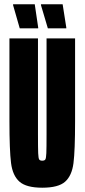

<svg xmlns="http://www.w3.org/2000/svg" viewBox="-20 -867 395 895"><path d="M24 -302V-688H157V-242Q157 -176 158 -153Q159 -130 162.5 -124Q166 -118 177 -118Q188 -118 191.5 -124Q195 -130 196 -153Q197 -176 197 -242V-688H330V-302Q330 -165 322.5 -106.5Q315 -48 283.5 -20Q252 8 177 8Q103 8 71 -20Q39 -48 31.5 -107Q24 -166 24 -302ZM158 -735H72L41 -843V-847H142L158 -739ZM289 -735H203L171 -843V-847H272L289 -739Z"/></svg>

Font: Saira Ultra Condensed Black
Style: Regular
Weight: 900
Width: 1
Designer: Hector Gatti with collaboration of the Omnibus-Type team
Foundry: Omnibus-Type
Version: Version 1.001; ttfautohint (v1.8)